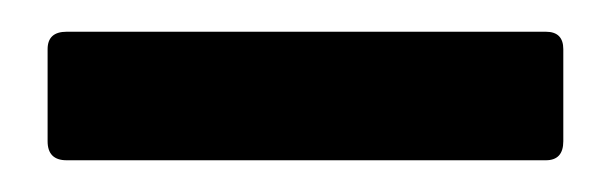

<svg xmlns="http://www.w3.org/2000/svg" viewBox="-20 39 386 121"><path d="M22 140Q10 140 10 128V70Q10 59 22 59H324Q335 59 335 70V128Q335 140 324 140Z"/></svg>

Font: Sofia Sans Extra Condensed
Style: Bold
Weight: 700
Designer: Botio Nikoltchev, Ani Petrova
Foundry: lettersoup
Version: Version 4.101